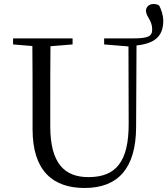

<svg xmlns="http://www.w3.org/2000/svg" viewBox="-20 -919 837 955"><path d="M498 -698 619 -688 620 -306C621 -114 556 -38 420 -38C302 -38 230 -105 230 -291V-391C230 -493 230 -591 231 -689L341 -698V-728H45V-698L141 -690C142 -591 142 -491 142 -391V-276C142 -66 246 16 401 16C567 16 656 -82 657 -286L659 -693C746 -702 792 -736 792 -815C792 -846 781 -873 772 -891C763 -898 753 -899 742 -899C721 -899 706 -883 706 -866C706 -836 737 -819 737 -773C737 -738 718 -728 639 -728H498Z"/></svg>

Font: Source Han Serif CN
Style: Regular
Weight: 400
Designer: Ryoko NISHIZUKA 西塚涼子 (kana & ideographs); Frank Grießhammer (Latin, Greek & Cyrillic); Wenlong ZHANG 张文龙 (bopomofo); San
Foundry: Adobe
Version: Version 2.003;hotconv 1.1.1;makeotfexe 2.6.0